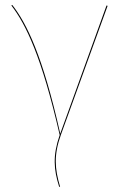

<svg xmlns="http://www.w3.org/2000/svg" viewBox="-20 -540 470 751"><path d="M28.2 -520.4 24.3 -518.8C80.6 -446.2 143.2 -318.4 213.5 -11.9C185.5 69.1 190.1 123.1 211.4 190.6L215.1 190.4C194.1 119.7 189.7 66.6 218.7 -14.2L400.9 -517.1L396.7 -518.6L215.6 -17.3C146.8 -323.5 84 -448.6 28.2 -520.4Z"/></svg>

Font: Fira Sans Four
Style: Regular
Weight: 100
Designer: Carrois Corporate & Edenspiekermann AG
Foundry: Carrois Corporate GbR & Edenspiekermann AG
Version: Version 4.203;PS 004.203;hotconv 1.0.88;makeotf.lib2.5.64775